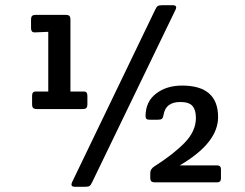

<svg xmlns="http://www.w3.org/2000/svg" viewBox="-20 -699 940 736"><path d="M118 -642H231Q242 -642 246 -638Q250 -634 250 -623V-348H296Q307 -349 311 -345Q315 -341 315 -330V-300Q315 -289 311 -285Q307 -281 296 -281H122Q111 -281 107 -285Q103 -289 103 -300V-330Q103 -341 107 -345Q111 -349 122 -348H165V-577L118 -575Q107 -574 103 -578Q99 -582 99 -593V-623Q99 -634 103 -638Q107 -642 118 -642ZM653 -662 333 0Q328 11 323 14Q318 17 306 17H267Q254 17 254 9Q254 5 256 0L575 -662Q580 -673 585 -676Q590 -679 602 -679H642Q661 -679 653 -662ZM671 -308Q615 -308 607 -259Q605 -247 600.5 -243.5Q596 -240 584 -240H555Q544 -240 541 -243.5Q538 -247 538 -254Q538 -309 578 -340Q618 -371 678 -371Q816 -371 816 -250Q816 -151 669 -65H812Q827 -65 827 -50V-15Q827 0 812 0H575Q564 0 560 -4Q556 -8 556 -19V-35Q556 -52 573 -62Q644 -107 687.5 -151.5Q731 -196 731 -247Q731 -277 718 -292.5Q705 -308 671 -308Z"/></svg>

Font: Crete Round
Style: Regular
Weight: 400
Designer: Veronika Burian
Foundry: TypeTogether
Version: Version 1.001